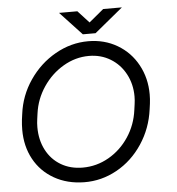

<svg xmlns="http://www.w3.org/2000/svg" viewBox="-59 -916 912 992"><g transform="rotate(-5 397.5 -419.5)"><path d="M42 -275Q42 -301 45 -328L49 -357Q61 -452 115 -531Q169 -610 250 -656Q331 -702 421 -702Q505 -702 572 -662.5Q639 -623 676.5 -554Q714 -485 714 -401Q714 -377 711 -353L707 -324Q694 -226 641 -146Q588 -66 508 -21.5Q428 23 338 22Q250 21 182.5 -17.5Q115 -56 78.5 -123Q42 -190 42 -275ZM628 -328 632 -357Q635 -377 635 -397Q635 -461 607 -513.5Q579 -566 529.5 -596Q480 -626 418 -626Q348 -626 285 -589Q222 -552 180 -489.5Q138 -427 128 -353L124 -324Q121 -303 121 -282Q121 -216 148 -164Q175 -112 224 -83Q273 -54 337 -54Q409 -54 472 -90Q535 -126 576.5 -188.5Q618 -251 628 -328ZM379 -861 437 -798 513 -861H610L463 -740H397L284 -861Z"/></g></svg>

Font: Bellota Text
Style: Bold Italic
Weight: 700
Italic angle: -7.5°
Designer: Kemie Guaida
Foundry: Kemie Guaida
Version: Version 4.001